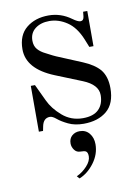

<svg xmlns="http://www.w3.org/2000/svg" viewBox="-81 -523 596 817"><g transform="rotate(-10 217.0 -115.0)"><path d="M184 85Q184 64 197.5 52Q211 40 231 40Q257 40 272.5 59Q288 78 288 106Q288 149 260.5 186Q233 223 196 238L186 227Q212 215 231.5 193.5Q251 172 251 152Q251 135 243 130Q237 126 219 126Q203 126 193.5 113Q184 100 184 85ZM52 -345Q52 -406 90 -437Q128 -468 186 -468Q239 -468 283 -436Q305 -420 316 -420Q330 -420 332 -438L334 -458H352V-306H334L320 -341Q298 -395 261.5 -419.5Q225 -444 185 -444Q148 -444 124 -425.5Q100 -407 100 -374Q100 -351 112.5 -336.5Q125 -322 146 -312Q182 -293 188 -291L296 -246Q344 -226 368 -198Q392 -168 392 -118Q392 -51 354 -19.5Q316 12 254 12Q216 12 188 -1.5Q160 -15 144 -28.5Q128 -42 117 -42Q89 -42 82 -8L78 12H60V-186H78L112 -114Q129 -77 166.5 -44.5Q204 -12 255 -12Q301 -12 323.5 -34.5Q346 -57 346 -96Q346 -141 282 -167L168 -213Q52 -260 52 -345Z"/></g></svg>

Font: Old Standard TT
Style: Regular
Weight: 400
Designer: Alexey Kryukov <alexios@thessalonica.org.ru>
Version: Version 2.2